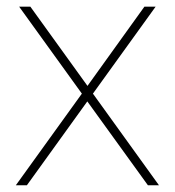

<svg xmlns="http://www.w3.org/2000/svg" viewBox="-20 -548 518 568"><path d="M238.8 -293.9 407.2 -528.3H440.4L254.9 -271L450.2 0H417.5L238.3 -248L59.6 0H26.9L222.2 -271L36.6 -528.3H69.8Z"/></svg>

Font: Heebo Thin
Style: Regular
Weight: 250
Designer: Oded Ezer
Foundry: Ezer Type House
Version: Version 3.100